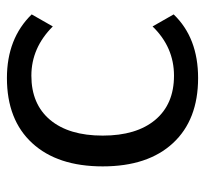

<svg xmlns="http://www.w3.org/2000/svg" viewBox="-39 -550 598 560"><g transform="rotate(-90 260.0 -270.0)"><path d="M312.5 8.8Q190.4 8.8 122.6 -64.5Q54.7 -137.7 54.7 -269.5Q54.7 -401.4 122.6 -475.1Q190.4 -548.8 312.5 -548.8Q427.7 -548.8 498 -476.6L462.9 -415Q400.4 -477.5 319.3 -477.5Q236.3 -477.5 190.4 -422.9Q144.5 -368.2 144.5 -269.5Q144.5 -170.9 190.4 -116.2Q236.3 -61.5 319.3 -61.5Q402.3 -61.5 462.9 -124L498 -62.5Q429.7 8.8 312.5 8.8Z"/></g></svg>

Font: Min Sans
Style: Regular
Weight: 400
Designer: Jinseong-Kim, NotoSansCJK, Nunito
Foundry: Jinseong-Kim
Version: Version 1.400;Glyphs 3.1.2 (3151)